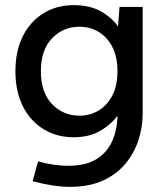

<svg xmlns="http://www.w3.org/2000/svg" viewBox="-20 -527 645 747"><path d="M107 178 128 101Q161 110 190.5 114Q220 118 245 118Q314 118 355.5 92Q397 66 416.5 22Q436 -22 437 -77Q413 -43 370 -18Q327 7 267 7Q200 7 148.5 -25Q97 -57 68.5 -114.5Q40 -172 40 -250Q40 -328 68.5 -385.5Q97 -443 148.5 -475Q200 -507 267 -507Q329 -507 372 -483Q415 -459 439 -424L445 -500H535V-83Q535 -32 518.5 18.5Q502 69 468 110Q434 151 380.5 175.5Q327 200 252 200Q221 200 184.5 194.5Q148 189 107 178ZM289 -77Q331 -77 364.5 -97.5Q398 -118 417.5 -156.5Q437 -195 437 -250Q437 -305 417.5 -343.5Q398 -382 364.5 -402.5Q331 -423 289 -423Q226 -423 182.5 -378Q139 -333 139 -250Q139 -167 182.5 -122Q226 -77 289 -77Z"/></svg>

Font: Envelope Sans Variable
Style: Regular
Weight: 500
Designer: Andreas Rasmussen / Norman Anderson
Foundry: mail.de GmbH
Version: Version 1.150